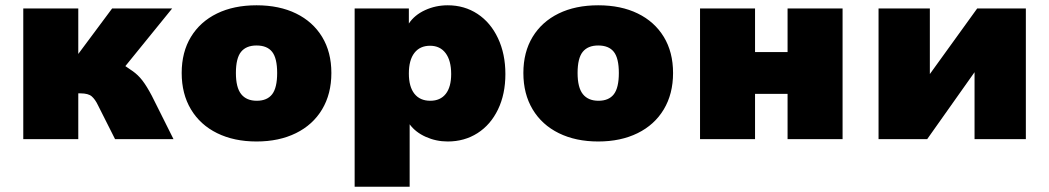

<svg xmlns="http://www.w3.org/2000/svg" viewBox="-20 -526 3967 726"><path d="M554 -164 636 0H415L350 -129Q340 -150 327 -161.5Q314 -173 284 -173H276V0H68V-494H276V-322L404 -494H631L454 -276Q460 -272 481 -257.5Q502 -243 518.5 -221.5Q535 -200 554 -164Z M667 -250Q667 -329 702 -386.5Q737 -444 800.5 -475Q864 -506 950 -506Q1036 -506 1099.5 -475Q1163 -444 1198 -386.5Q1233 -329 1233 -250Q1233 -171 1198 -112.5Q1163 -54 1099 -22.5Q1035 9 950 9Q865 9 801 -22.5Q737 -54 702 -112.5Q667 -171 667 -250ZM1028 -250Q1028 -306 1009 -330Q990 -354 950 -354Q911 -354 891.5 -330Q872 -306 872 -250Q872 -195 892 -170Q912 -145 951 -145Q990 -145 1009 -169.5Q1028 -194 1028 -250Z M1891 -246Q1891 -170 1863 -112Q1835 -54 1785.5 -22.5Q1736 9 1673 9Q1629 9 1590 -8.5Q1551 -26 1529 -56V180H1321V-494H1526V-437Q1547 -469 1587 -487.5Q1627 -506 1673 -506Q1736 -506 1785.5 -473.5Q1835 -441 1863 -381.5Q1891 -322 1891 -246ZM1686 -246Q1686 -297 1665 -325Q1644 -353 1606 -353Q1568 -353 1547 -326Q1526 -299 1526 -248Q1526 -198 1547 -171.5Q1568 -145 1607 -145Q1645 -145 1665.5 -171Q1686 -197 1686 -246Z M1959 -250Q1959 -329 1994 -386.5Q2029 -444 2092.5 -475Q2156 -506 2242 -506Q2328 -506 2391.5 -475Q2455 -444 2490 -386.5Q2525 -329 2525 -250Q2525 -171 2490 -112.5Q2455 -54 2391 -22.5Q2327 9 2242 9Q2157 9 2093 -22.5Q2029 -54 1994 -112.5Q1959 -171 1959 -250ZM2320 -250Q2320 -306 2301 -330Q2282 -354 2242 -354Q2203 -354 2183.5 -330Q2164 -306 2164 -250Q2164 -195 2184 -170Q2204 -145 2243 -145Q2282 -145 2301 -169.5Q2320 -194 2320 -250Z M2627 -494H2835V-329H2958V-494H3166V0H2958V-171H2835V0H2627Z M3302 -494H3496V-246L3675 -494H3859V0H3665V-253L3486 0H3302Z"/></svg>

Font: Nunito Sans Heavy
Style: Regular
Weight: 400
Designer: Vernon Adams
Foundry: Vernon Adams
Version: Version 2.500